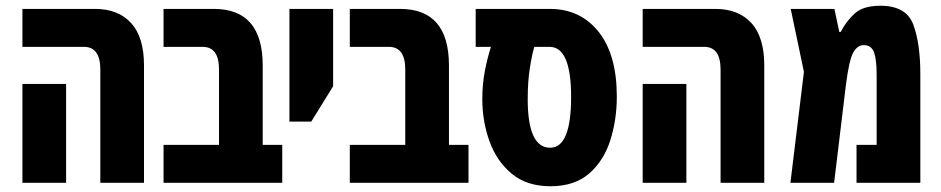

<svg xmlns="http://www.w3.org/2000/svg" viewBox="-20 -636 3275 668"><path d="M329 0H481V-408Q481 -507 436 -556Q391 -605 311 -605H58V-473H272Q329 -473 329 -394ZM58 0H210V-344H58Z M962 -132H894V-408Q894 -605 724 -605H549V-473H685Q742 -473 742 -394V-132H549V0H962Z M987 -213V-605H1139V-336L1063 -213Z M1610 -132H1542V-408Q1542 -605 1372 -605H1197V-473H1333Q1390 -473 1390 -394V-132H1197V0H1610Z M1895 12Q1979 12 2030 -32.5Q2081 -77 2103.5 -148.5Q2126 -220 2126 -300Q2126 -446 2062.5 -525.5Q1999 -605 1893 -605H1635V-473H1688Q1675 -432 1666.5 -387Q1658 -342 1658 -292Q1658 -214 1683 -144.5Q1708 -75 1760.5 -31.5Q1813 12 1895 12ZM1894 -122Q1816 -122 1816 -291Q1816 -352 1823.5 -399.5Q1831 -447 1839 -473H1892Q1967 -473 1967 -299Q1967 -122 1894 -122Z M2487 0H2639V-408Q2639 -507 2594 -556Q2549 -605 2469 -605H2216V-473H2430Q2487 -473 2487 -394ZM2216 0H2368V-344H2216Z M3043 -616Q2983 -616 2953.5 -589Q2924 -562 2905 -525H2900L2883 -605H2731L2777 -386L2730 0H2882L2923 -340Q2934 -427 2948.5 -453Q2963 -479 2985 -479Q3012 -479 3021 -453.5Q3030 -428 3030 -376V-132H2960V0H3182V-377Q3182 -485 3157.5 -550.5Q3133 -616 3043 -616Z"/></svg>

Font: Noto Sans Hebrew ExtraCondensed Extra
Style: Regular
Weight: 800
Width: 3
Designer: Monotype Design Team
Foundry: Monotype Imaging Inc.
Version: Version 1.902